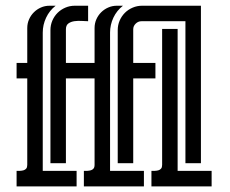

<svg xmlns="http://www.w3.org/2000/svg" viewBox="-20 -664 818 684"><path d="M214.8 -82.5H159.7V-556.6Q159.7 -574.7 166.5 -590.6Q173.3 -606.4 185.1 -618.2Q196.8 -629.9 212.6 -636.7Q228.5 -643.6 246.6 -643.6H293.9V-588.4Q285.2 -588.4 271.7 -589.4Q258.3 -590.3 245.6 -588.6Q232.9 -586.9 223.9 -580.6Q214.8 -574.2 214.8 -559.6V-439.9H316.9V-564Q316.9 -580.6 323.2 -595Q329.6 -609.4 340.3 -620.1Q351.1 -630.9 365.5 -637.2Q379.9 -643.6 396.5 -643.6H418Q396 -626.5 384 -601.1Q372.1 -575.7 372.1 -547.9V-55.2H492.7V0H278.8V-55.2Q284.7 -55.2 291.3 -55.4Q297.9 -55.7 303.7 -57.4Q309.6 -59.1 313.2 -63.5Q316.9 -67.9 316.9 -76.7V-384.8H214.8ZM454.6 -82.5H399.4V-556.6Q399.4 -574.7 406.2 -590.6Q413.1 -606.4 424.8 -618.2Q436.5 -629.9 452.4 -636.7Q468.3 -643.6 486.3 -643.6H695.8V-82.5H640.6V-588.4H483.9Q472.2 -588.4 463.4 -579.8Q454.6 -571.3 454.6 -559.6V-439.9H533.7V-384.8H454.6ZM39.1 -439.9H77.1V-564Q77.1 -580.6 83.5 -595Q89.8 -609.4 100.6 -620.1Q111.3 -630.9 125.7 -637.2Q140.1 -643.6 156.7 -643.6H178.2Q156.2 -626.5 144.3 -601.1Q132.3 -575.7 132.3 -547.9V-55.2H252.9V0H39.1V-55.2Q44.9 -55.2 51.5 -55.4Q58.1 -55.7 64 -57.4Q69.8 -59.1 73.5 -63.5Q77.1 -67.9 77.1 -76.7V-384.8H39.1ZM612.8 -561V-55.2H733.9V0H519.5V-55.2Q525.4 -55.2 532.2 -55.4Q539.1 -55.7 544.7 -57.4Q550.3 -59.1 554 -63.5Q557.6 -67.9 557.6 -76.7V-561Z"/></svg>

Font: Isar CAT
Style: Regular
Weight: 400
Designer: Digitized by Peter Wiegel
Foundry: CAT-Fonts, Peter Wiegel
Version: Version 1.000; ttfautohint (v1.3)